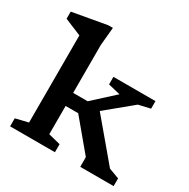

<svg xmlns="http://www.w3.org/2000/svg" viewBox="-167 -894 1025 1044"><g transform="rotate(30 346.0 -371.5)"><path d="M237.5 -69.5 313 -50.5V0H31.5V-50.5L110.5 -69.5V-616.5Q104 -619.5 86.2 -626.8Q68.5 -634 46.5 -643Q24.5 -652 5 -660.5V-705L219 -743H248L237.5 -630.5V-329H328.5L459.5 -448.5L383.5 -466.5V-514H647.5V-466.5L574 -449.5L412 -316L617 -72.5L681.5 -48.5V0H472V-48.5L471.5 -61.5L316.5 -247H237.5Z"/></g></svg>

Font: Newsreader 6pt Medium
Style: Regular
Weight: 500
Designer: Hugues Gentile
Foundry: Production Type
Version: Version 1.003; ttfautohint (v1.8.3)